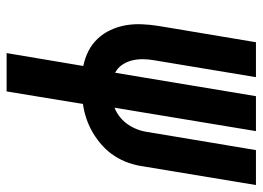

<svg xmlns="http://www.w3.org/2000/svg" viewBox="-124 -650 775 566"><g transform="rotate(90 263.0 -367.5)"><path d="M137 0 175 -226Q151 -231 130.5 -241.5Q110 -252 94.5 -268.5Q79 -285 69 -306.5Q59 -328 55 -351Q51 -374 52 -398.5Q53 -423 57 -448L105 -735H208L158 -434Q158 -434 158 -434Q158 -434 158 -434Q155 -417 155 -400.5Q155 -384 159 -368.5Q163 -353 172 -340Q181 -327 195 -320L264 -735H367L298 -318Q313 -324 326 -334.5Q339 -345 348 -358.5Q357 -372 362.5 -387Q368 -402 370 -418L423 -735H526L471 -403Q468 -381 460.5 -359.5Q453 -338 440.5 -318.5Q428 -299 410.5 -283Q393 -267 373 -255Q353 -243 331 -235.5Q309 -228 287 -225L250 0Z"/></g></svg>

Font: Iosevka SS04 Oblique
Style: Bold
Weight: 700
Italic angle: -9°
Monospace: yes
Designer: Belleve Invis
Foundry: Belleve Invis
Version: Version 19.0.0; ttfautohint (v1.8.4)